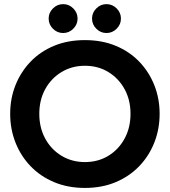

<svg xmlns="http://www.w3.org/2000/svg" viewBox="-20 -910 834 943"><path d="M397 13Q313 13 245.5 -15.5Q178 -44 130 -94Q82 -144 56 -210Q30 -276 30 -351Q30 -426 56 -491.5Q82 -557 130 -607Q178 -657 245.5 -685Q313 -713 397 -713Q481 -713 548.5 -685Q616 -657 664 -607Q712 -557 738 -491.5Q764 -426 764 -351Q764 -276 738 -210Q712 -144 664 -94Q616 -44 548.5 -15.5Q481 13 397 13ZM397 -114Q462 -114 512.5 -145Q563 -176 592 -229.5Q621 -283 621 -351Q621 -419 592 -472Q563 -525 512.5 -556Q462 -587 397 -587Q333 -587 282 -556Q231 -525 202 -472Q173 -419 173 -351Q173 -283 202 -229.5Q231 -176 282 -145Q333 -114 397 -114ZM503 -747.8Q474.1 -747.8 453.1 -768.8Q432 -789.9 432 -818.8Q432 -847.6 453.1 -868.7Q474.1 -889.7 503 -889.7Q531.9 -889.7 552.9 -868.7Q574 -847.6 574 -818.8Q574 -789.9 552.9 -768.8Q531.9 -747.8 503 -747.8ZM290 -747.8Q261.1 -747.8 240.1 -768.8Q219 -789.9 219 -818.8Q219 -847.6 240.1 -868.7Q261.1 -889.7 290 -889.7Q318.9 -889.7 339.9 -868.7Q361 -847.6 361 -818.8Q361 -789.9 339.9 -768.8Q318.9 -747.8 290 -747.8Z"/></svg>

Font: MuseoModerno SemiBold
Style: Regular
Weight: 600
Designer: Pablo Cosgaya, Héctor Gatti, Marcela Romero, and the Authors of The MuseoModerno Project.
Foundry: Omnibus-Type Team
Version: Version 1.001